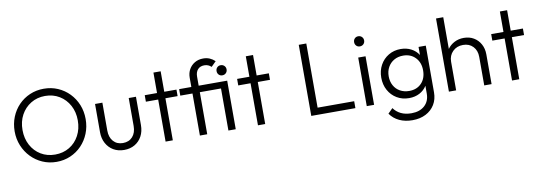

<svg xmlns="http://www.w3.org/2000/svg" viewBox="-65 -1170 5150 1830"><g transform="rotate(-10 2509.5 -255.0)"><path d="M398 10Q325 10 262.5 -17.5Q200 -45 153 -93.5Q106 -142 79.5 -206.5Q53 -271 53 -345Q53 -419 79 -483.5Q105 -548 151.5 -596Q198 -644 260.5 -671Q323 -698 396 -698Q469 -698 531.5 -671Q594 -644 641 -595.5Q688 -547 714 -483Q740 -419 740 -344Q740 -270 714 -205.5Q688 -141 641.5 -92.5Q595 -44 532.5 -17Q470 10 398 10ZM396 -61Q474 -61 534.5 -97.5Q595 -134 629.5 -198.5Q664 -263 664 -345Q664 -426 629.5 -490Q595 -554 534.5 -591Q474 -628 396 -628Q319 -628 258.5 -591Q198 -554 163.5 -490.5Q129 -427 129 -345Q129 -263 163.5 -198.5Q198 -134 258.5 -97.5Q319 -61 396 -61Z M1051 10Q993 10 948.5 -16Q904 -42 878.5 -89Q853 -136 853 -197V-470H924V-200Q924 -135 958.5 -96Q993 -57 1051 -57Q1110 -57 1144.5 -95.5Q1179 -134 1179 -200V-470H1249V-197Q1249 -135 1224 -88.5Q1199 -42 1154.5 -16Q1110 10 1051 10Z M1453 0V-407H1334V-470H1453V-668H1523V-470H1641V-407H1523V0Z M1785 0V-407H1667V-470H1785V-560Q1785 -605 1805 -640.5Q1825 -676 1860.5 -697Q1896 -718 1943 -718Q1977 -718 2005 -706Q2033 -694 2056 -672L2009 -625Q1981 -652 1942 -652Q1901 -652 1878.5 -626.5Q1856 -601 1856 -558V-470H2132V0H2061V-407H1856V0ZM2096 -528Q2075 -528 2061.5 -542Q2048 -556 2048 -577Q2048 -598 2061.5 -612Q2075 -626 2096 -626Q2117 -626 2131 -612Q2145 -598 2145 -577Q2145 -556 2131 -542Q2117 -528 2096 -528Z M2347 0V-407H2228V-470H2347V-668H2417V-470H2535V-407H2417V0Z M2863 0V-688H2936V-67H3290V0Z M3435 -572Q3414 -572 3400.5 -586Q3387 -600 3387 -621Q3387 -642 3400.5 -656Q3414 -670 3435 -670Q3456 -670 3470 -656Q3484 -642 3484 -621Q3484 -600 3470 -586Q3456 -572 3435 -572ZM3400 0V-470H3471V0Z M3812 -5Q3746 -5 3694 -36Q3642 -67 3612.5 -121Q3583 -175 3583 -243Q3583 -310 3612.5 -364Q3642 -418 3694 -449Q3746 -480 3811 -480Q3868 -480 3913 -456.5Q3958 -433 3984 -392V-470H4054V-19Q4054 49 4023 100Q3992 151 3936.5 179.5Q3881 208 3807 208Q3736 208 3680.5 182Q3625 156 3591 107L3637 61Q3664 99 3707 120Q3750 141 3809 141Q3889 141 3936.5 98Q3984 55 3984 -19V-94Q3958 -52 3913.5 -28.5Q3869 -5 3812 -5ZM3825 -72Q3898 -72 3943 -118.5Q3988 -165 3988 -243Q3988 -319 3942.5 -366.5Q3897 -414 3824 -414Q3774 -414 3736 -392Q3698 -370 3676.5 -331.5Q3655 -293 3655 -243Q3655 -193 3676.5 -154Q3698 -115 3736.5 -93.5Q3775 -72 3825 -72Z M4195 0V-708H4265V-401Q4290 -437 4331 -458.5Q4372 -480 4423 -480Q4477 -480 4518.5 -455.5Q4560 -431 4584 -387.5Q4608 -344 4608 -288V0H4537V-276Q4537 -338 4500.5 -376.5Q4464 -415 4404 -415Q4343 -415 4304 -376Q4265 -337 4265 -277V0Z M4806 0V-407H4687V-470H4806V-668H4876V-470H4994V-407H4876V0Z"/></g></svg>

Font: Outfit Light
Style: Regular
Weight: 300
Designer: Rodrigo Fuenzalida
Foundry: fragTYPE
Version: Version 1.100; ttfautohint (v1.8.4.7-5d5b)